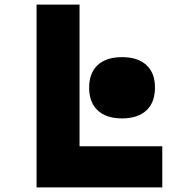

<svg xmlns="http://www.w3.org/2000/svg" viewBox="-20 -820 790 840"><path d="M140 0V-800H328V-180H690V0ZM514 -302Q445 -302 407.5 -337Q370 -372 370 -436Q370 -501 407.5 -535.5Q445 -570 514 -570Q583 -570 620.5 -535.5Q658 -501 658 -437Q658 -372 620.5 -337Q583 -302 514 -302Z"/></svg>

Font: Martian Mono SemiExpanded ExtraBold
Style: Regular
Weight: 800
Width: 6
Designer: Roman Shamin
Foundry: Evil Martians
Version: Version 1.000